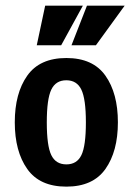

<svg xmlns="http://www.w3.org/2000/svg" viewBox="-20 -659 478 691"><path d="M33.2 -218.8Q33.2 -323.2 78.1 -386.7Q123 -450.2 218.8 -450.2Q314.5 -450.2 359.4 -386.7Q404.3 -323.2 404.3 -218.8Q404.3 -114.3 359.4 -50.8Q314.5 12.7 218.8 12.7Q123 12.7 78.1 -50.8Q33.2 -114.3 33.2 -218.8ZM289.1 -218.7Q289.1 -302.7 272.8 -336.4Q256.6 -370.1 218.6 -370.1Q180.7 -370.1 164.6 -336.4Q148.4 -302.7 148.4 -218.7Q148.4 -133.8 164.7 -100.6Q180.9 -67.4 218.9 -67.4Q256.8 -67.4 272.9 -100.6Q289.1 -133.8 289.1 -218.7ZM278.3 -638.7 200.2 -496.1H112.3L142.6 -638.7ZM428.7 -638.7 325.2 -496.1H237.3L293 -638.7Z"/></svg>

Font: Sudo Var
Style: Regular
Weight: 400
Monospace: yes
Designer: Jens Kutilek
Foundry: Jens Kutilek
Version: Version 0.065;FEAKit 1.0